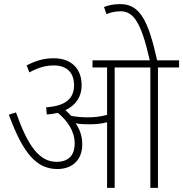

<svg xmlns="http://www.w3.org/2000/svg" viewBox="-20 -916 893 936"><path d="M381 -213C381 -252 369 -286 349 -315C369 -311 392 -310 414 -310C443 -310 473 -312 502 -320V0H539V-587H713V0H750V-587H853V-622H746C703 -816 662 -896 566 -896C532 -896 508 -890 487 -882L499 -847C517 -855 542 -861 568 -861C631 -861 669 -806 710 -622H431V-587H502V-356C470 -347 438 -344 407 -344C383 -344 355 -346 327 -351C318 -361 309 -370 299 -379C350 -403 378 -445 378 -500C378 -582 327 -632 242 -632C192 -632 154 -619 110 -598L123 -563C164 -585 200 -597 242 -597C305 -597 341 -563 341 -500C341 -436 300 -399 205 -393L208 -358C227 -359 245 -362 262 -366C310 -326 344 -276 344 -217C344 -152 307 -127 256 -127C171 -127 115 -206 58 -368L23 -357C94 -163 161 -92 260 -92C324 -92 381 -128 381 -213Z"/></svg>

Font: Noto Sans Devanagari UI SemiCondensed ExtraLight
Style: Regular
Weight: 200
Width: 4
Designer: Jelle Bosma - Monotype Design Team
Foundry: Monotype Imaging Inc.
Version: Version 2.004